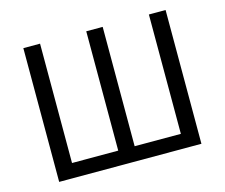

<svg xmlns="http://www.w3.org/2000/svg" viewBox="-94 -783 1066 910"><g transform="rotate(-15 438.5 -328.0)"><path d="M89.7 0V-656.3H171.7V-70.7H398.4V-656.3H479V-70.7H705.7V-656.3H787.7V0Z"/></g></svg>

Font: Source Sans 3
Style: Regular
Weight: 200
Designer: Paul D. Hunt
Foundry: Adobe
Version: Version 3.046;hotconv 1.0.118;makeotfexe 2.5.65603